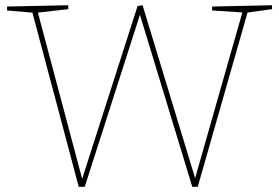

<svg xmlns="http://www.w3.org/2000/svg" viewBox="-20 -712 1067 734"><path d="M791 -687 1020 -692V-677L919 -663L928 -670L736 2H715L513 -662H517L304 2H281L102 -671L111 -663L7 -672V-687L241 -692V-677L118 -663L123 -671L296 -21L292 -22L506 -689L525 -692L728 -24H724L908 -670L913 -664L791 -672Z"/></svg>

Font: Bitter Thin
Style: Regular
Weight: 100
Designer: Sol Matas, and Bitter project Authors
Foundry: Sol Matas
Version: Version 2.002